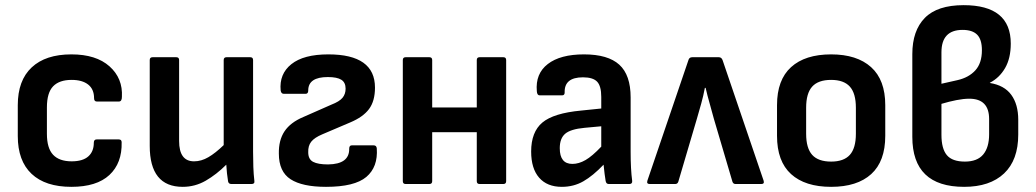

<svg xmlns="http://www.w3.org/2000/svg" viewBox="-20 -714 4021 745"><path d="M257 11Q156 11 102.5 -39.5Q49 -90 49 -186V-306Q49 -402 103 -452.5Q157 -503 257 -503Q353 -503 405 -456.5Q457 -410 453 -338Q453 -320 441 -320H356Q345 -320 345 -333Q345 -368 322 -386Q299 -404 258 -404Q210 -404 186 -379Q162 -354 162 -297V-195Q162 -139 186 -113.5Q210 -88 258 -88Q301 -88 322.5 -107Q344 -126 344 -160Q344 -173 355 -173H441Q452 -173 452 -162Q454 -81 404.5 -35Q355 11 257 11Z M689 11Q561 11 561 -148V-481Q561 -492 572 -492H664Q675 -492 675 -481V-167Q675 -88 733 -88Q761 -88 788.5 -104Q816 -120 848 -151V-481Q848 -492 859 -492H951Q962 -492 962 -481V-125Q962 -94 963 -66Q964 -38 967 -12Q969 0 956 0H878Q867 0 865 -10Q860 -40 858 -75Q820 -37 778.5 -13Q737 11 689 11Z M1245 11Q1153 11 1107.5 -18.5Q1062 -48 1062 -118Q1061 -170 1084 -204.5Q1107 -239 1157 -260L1266 -308Q1297 -320 1309 -334.5Q1321 -349 1321 -370Q1321 -394 1304.5 -404.5Q1288 -415 1252 -415Q1176 -415 1176 -363Q1176 -350 1166 -350H1081Q1071 -350 1069 -363Q1063 -427 1110.5 -465Q1158 -503 1254 -503Q1435 -503 1435 -374Q1435 -322 1412 -291Q1389 -260 1339 -239L1231 -193Q1200 -180 1187.5 -164Q1175 -148 1176 -123Q1176 -96 1195 -86Q1214 -76 1253 -76Q1336 -77 1335 -137Q1335 -150 1345 -150H1430Q1441 -150 1442 -138Q1447 -66 1401.5 -27.5Q1356 11 1245 11Z M1554 0Q1543 0 1543 -11V-481Q1543 -492 1554 -492H1646Q1657 -492 1657 -481V-297H1830V-481Q1830 -492 1841 -492H1933Q1944 -492 1944 -481V-11Q1944 0 1933 0H1841Q1830 0 1830 -11V-201H1657V-11Q1657 0 1646 0Z M2160 11Q2103 11 2072 -24.5Q2041 -60 2041 -126Q2041 -202 2084.5 -238.5Q2128 -275 2235 -285L2313 -293V-338Q2313 -380 2297 -397Q2281 -414 2242 -414Q2169 -414 2171 -355Q2171 -344 2161 -344H2074Q2064 -344 2063 -360Q2057 -428 2105.5 -465.5Q2154 -503 2246 -503Q2339 -503 2383 -463Q2427 -423 2427 -336V-124Q2427 -57 2433 -12Q2434 0 2422 0H2342Q2332 0 2330 -12Q2326 -35 2322 -75Q2281 -32 2243.5 -10.5Q2206 11 2160 11ZM2152 -139Q2152 -78 2201 -78Q2226 -78 2252 -93Q2278 -108 2313 -145V-224L2248 -218Q2194 -213 2173 -195Q2152 -177 2152 -139Z M2501 0Q2488 0 2492 -13L2651 -480Q2654 -492 2666 -492H2769Q2780 -492 2784 -480L2943 -13Q2947 0 2934 0H2834Q2825 0 2822 -9L2750 -253Q2742 -284 2733.5 -313Q2725 -342 2718 -373H2715Q2709 -341 2701 -312.5Q2693 -284 2684 -253L2612 -9Q2609 0 2600 0Z M3205 11Q3104 11 3049.5 -38.5Q2995 -88 2995 -187V-306Q2995 -404 3049.5 -453.5Q3104 -503 3205 -503Q3305 -503 3360 -453.5Q3415 -404 3415 -306V-187Q3415 -88 3360.5 -38.5Q3306 11 3205 11ZM3205 -87Q3254 -87 3277.5 -113Q3301 -139 3301 -195V-296Q3301 -352 3277.5 -378Q3254 -404 3205 -404Q3155 -404 3131.5 -378Q3108 -352 3108 -296V-195Q3108 -139 3131.5 -113Q3155 -87 3205 -87Z M3721 11Q3520 11 3520 -183V-504Q3520 -595 3568.5 -644.5Q3617 -694 3719 -694Q3902 -694 3902 -545Q3902 -488 3880 -450Q3858 -412 3821 -393V-392Q3877 -383 3904 -346Q3931 -309 3931 -249V-192Q3931 -93 3876 -41Q3821 11 3721 11ZM3633 -389 3695 -403Q3739 -413 3764.5 -441Q3790 -469 3790 -519Q3790 -561 3771.5 -579.5Q3753 -598 3715 -598Q3633 -598 3633 -511ZM3724 -87Q3772 -87 3795 -114.5Q3818 -142 3818 -193V-252Q3818 -331 3741 -331Q3719 -331 3691 -325.5Q3663 -320 3633 -311V-191Q3633 -137 3654 -112Q3675 -87 3724 -87Z"/></svg>

Font: Sofia Sans Semi Condensed
Style: Bold
Weight: 700
Designer: Botio Nikoltchev, Ani Petrova
Foundry: lettersoup
Version: Version 4.100; ttfautohint (v1.8.4.7-5d5b)